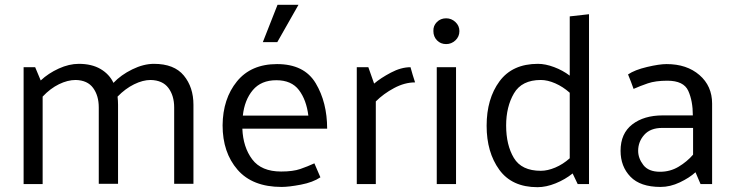

<svg xmlns="http://www.w3.org/2000/svg" viewBox="-20 -764 3049 797"><path d="M451 -420Q482 -453 529 -476Q576 -499 619 -499Q703 -499 743 -450.5Q783 -402 783 -329V-1H703V-318Q703 -367 679 -399Q655 -431 605 -432Q573 -432 536.5 -414Q500 -396 468 -363Q469 -354 469.5 -345.5Q470 -337 470 -329V-1H390V-318Q390 -367 366.5 -399Q343 -431 294 -432Q261 -432 225 -414.5Q189 -397 157 -363V0H78V-485H126L149 -430Q181 -460 224 -479.5Q267 -499 307 -499Q361 -499 397.5 -477.5Q434 -456 451 -420Z M1132 -744H1219L1131 -589H1071ZM1338 -230H986Q989 -153 1027 -102.5Q1065 -52 1147 -52Q1196 -52 1226.5 -62.5Q1257 -73 1285 -86L1310 -28Q1279 -7 1229 2.5Q1179 12 1149 12Q1028 12 966 -59.5Q904 -131 904 -244Q905 -354 963.5 -426Q1022 -498 1130 -498Q1243 -498 1290.5 -418.5Q1338 -339 1338 -230ZM1260 -284Q1252 -349 1221 -390Q1190 -431 1127 -431Q1064 -431 1029.5 -390Q995 -349 988 -284Z M1461 0V-485H1509L1533 -417Q1560 -440 1602.5 -462.5Q1645 -485 1684 -485Q1688 -469 1693 -453.5Q1698 -438 1703 -422Q1660 -422 1616 -398.5Q1572 -375 1540 -343V0Z M1832 -581Q1809 -581 1794 -596.5Q1779 -612 1779 -635Q1778 -657 1793.5 -672.5Q1809 -688 1832 -688Q1854 -688 1870.5 -672.5Q1887 -657 1887 -635Q1887 -612 1870.5 -596.5Q1854 -581 1832 -581ZM1793 0V-485H1873V0Z M2225 -432Q2146 -432 2113.5 -376.5Q2081 -321 2081 -243Q2081 -162 2113 -108.5Q2145 -55 2225 -55Q2253 -55 2285 -68.5Q2317 -82 2345 -107V-379Q2317 -404 2285 -418Q2253 -432 2225 -432ZM2425 -705V0H2378L2357 -44Q2326 -19 2286.5 -3Q2247 13 2211 13Q2105 13 2052.5 -59.5Q2000 -132 2000 -242Q2000 -354 2053.5 -426.5Q2107 -499 2213 -499Q2244 -499 2280 -485.5Q2316 -472 2345 -450V-696Z M2629 -138Q2629 -107 2650.5 -79Q2672 -51 2720 -51Q2762 -51 2797 -72Q2832 -93 2857 -122V-233H2729Q2680 -233 2654.5 -204.5Q2629 -176 2629 -138ZM2587 -455Q2615 -474 2666 -486Q2717 -498 2747 -498Q2831 -498 2883.5 -452.5Q2936 -407 2936 -334V0H2888L2867 -49Q2842 -26 2802 -7Q2762 12 2722 12Q2638 12 2597 -30.5Q2556 -73 2556 -138Q2556 -210 2604.5 -247.5Q2653 -285 2731 -285H2856Q2856 -345 2837 -387Q2818 -429 2750 -429Q2701 -429 2669 -418Q2637 -407 2610 -395Q2605 -410 2599 -425Q2593 -440 2587 -455Z"/></svg>

Font: Palanquin
Style: Regular
Weight: 400
Designer: Pria Ravichandran
Version: Version 1.0.4